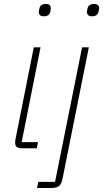

<svg xmlns="http://www.w3.org/2000/svg" viewBox="-20 -746 519 966"><path d="M200 -664Q186 -664 180.5 -670.5Q175 -677 175 -685Q175 -688 175.5 -691.5Q176 -695 178 -702Q180 -713 187.5 -719.5Q195 -726 211 -726Q225 -726 230.5 -719.5Q236 -713 236 -705Q236 -701 233 -688Q231 -677 223.5 -670.5Q216 -664 200 -664ZM89 0Q56 0 56 -28Q56 -36 59 -51L150 -508H184L89 -31H171L165 0ZM393 -508H427L295 151Q290 178 278 189Q266 200 237 200H166L173 169H257ZM443 -664Q429 -664 423 -670.5Q417 -677 417 -685Q417 -688 417.5 -691.5Q418 -695 420 -702Q425 -726 453 -726Q467 -726 473 -720Q479 -714 479 -706Q479 -703 478.5 -699.5Q478 -696 476 -688Q471 -664 443 -664Z"/></svg>

Font: IBM Plex Sans ExtLt
Style: Italic
Weight: 200
Italic angle: -11°
Designer: Mike Abbink, Paul van der Laan, Pieter van Rosmalen
Foundry: Bold Monday
Version: Version 3.005